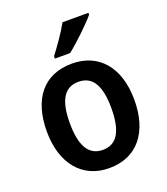

<svg xmlns="http://www.w3.org/2000/svg" viewBox="-141 -865 847 973"><g transform="rotate(-20 282.0 -378.0)"><path d="M450 -756V-766H310C286 -721 244 -662 211 -619V-606H293C340 -643 419 -718 450 -756ZM518 -272C518 -453 423 -553 283 -553C130 -553 46 -448 46 -272C46 -99 137 10 281 10C434 10 518 -100 518 -272ZM170 -272C170 -390 203 -455 282 -455C361 -455 394 -390 394 -272C394 -154 361 -88 282 -88C204 -88 170 -154 170 -272Z"/></g></svg>

Font: Noto Sans Lao Looped SemiCondensed SemiBold
Style: Regular
Weight: 600
Width: 4
Designer: Mark Frömberg, Ben Mitchell
Foundry: The Fontpad Ltd
Version: Version 1.002